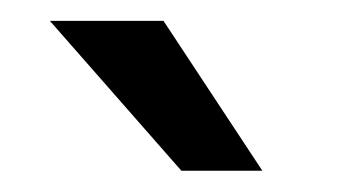

<svg xmlns="http://www.w3.org/2000/svg" viewBox="-20 -770 349 184"><path d="M231.4 -606.4H153.8L27.8 -750H136.7Z"/></svg>

Font: SteelSelectRoboto
Style: Roboto-Regular
Weight: 400
Designer: Google
Version: Version 2.137; 2017